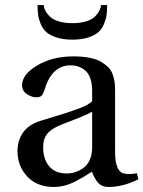

<svg xmlns="http://www.w3.org/2000/svg" viewBox="-20 -724 565 756"><path d="M48.8 -129.9Q48.8 -169.9 70.6 -201.9Q92.3 -233.9 142.1 -249Q155.8 -253.4 189.7 -263.7Q223.6 -273.9 241.2 -279.5Q258.8 -285.2 283 -293.9Q307.1 -302.7 321.3 -310.3Q335.4 -317.9 342.8 -325.2V-367.2Q342.8 -396 335.2 -416.5Q327.6 -437 314.7 -447.3Q301.8 -457.5 287.8 -462.2Q273.9 -466.8 257.8 -466.8Q183.6 -466.8 154.8 -369.1Q150.4 -354.5 144 -347.7Q137.7 -340.8 123 -340.8Q105 -340.8 85.9 -353.5Q66.9 -366.2 66.9 -388.2Q66.9 -431.2 127 -466.6Q187 -502 269 -502Q305.7 -502 333.5 -496.3Q361.3 -490.7 378.7 -480.2Q396 -469.7 407.5 -457.8Q418.9 -445.8 424.3 -429.2Q429.7 -412.6 431.4 -399.4Q433.1 -386.2 433.1 -369.1V-127Q433.1 -48.3 467.8 -41Q488.3 -35.6 519 -42L524.9 -18.1Q464.4 12.2 407.2 12.2Q382.3 12.2 367.9 -2.7Q353.5 -17.6 341.8 -47.9Q322.8 -35.6 311.8 -29.1Q300.8 -22.5 278.6 -10.7Q256.3 1 234.9 6.6Q213.4 12.2 192.9 12.2Q125.5 12.2 87.2 -29.1Q48.8 -70.3 48.8 -129.9ZM149.9 -144Q149.9 -97.7 173.6 -69.3Q197.3 -41 242.2 -41Q258.8 -41 274.9 -45.9Q291 -50.8 306.9 -61.5Q322.8 -72.3 332.8 -93.3Q342.8 -114.3 342.8 -143.1V-284.2Q324.2 -272 228 -235.8Q185.5 -219.7 167.7 -199.2Q149.9 -178.7 149.9 -144ZM127.9 -704.1H151.9Q152.8 -694.3 157.7 -683.8Q162.6 -673.3 174.1 -660.9Q185.5 -648.4 209 -640.6Q232.4 -632.8 265.1 -632.8Q297.9 -632.8 321.3 -640.6Q344.7 -648.4 356 -660.9Q367.2 -673.3 372.1 -683.8Q377 -694.3 377.9 -704.1H401.9Q401.9 -682.1 399.7 -665.5Q397.5 -648.9 389.4 -629.4Q381.3 -609.9 367.4 -597.4Q353.5 -585 327.4 -576.4Q301.3 -567.9 265.1 -567.9Q229 -567.9 202.9 -576.4Q176.8 -585 162.6 -597.4Q148.4 -609.9 140.4 -629.4Q132.3 -648.9 130.1 -665.5Q127.9 -682.1 127.9 -704.1Z"/></svg>

Font: Heuristica
Style: Regular
Weight: 400
Version: Version 1.0.2